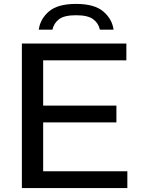

<svg xmlns="http://www.w3.org/2000/svg" viewBox="-20 -963 722 983"><path d="M92 0V-740H627V-654H201V-422.5H576V-336.5H201V-86H632V0ZM178.5 -811Q186 -866.5 231 -904.8Q276 -943 369.5 -943Q463 -943 508.5 -904.5Q554 -866 561.5 -811H491.5Q484.5 -844 457.2 -864.5Q430 -885 369.5 -885Q308.5 -885 282 -864.5Q255.5 -844 248.5 -811Z"/></svg>

Font: Encode Sans Expanded Medium
Style: Regular
Weight: 500
Width: 7
Designer: Multiple Designers
Foundry: Impallari Type
Version: Version 3.000; ttfautohint (v1.8.3) -l 8 -r 50 -G 200 -x 14 